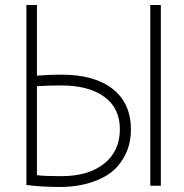

<svg xmlns="http://www.w3.org/2000/svg" viewBox="-20 -710 731 764"><path d="M127 -690V-409Q179 -413 224 -413Q356 -413 428.5 -356Q501 -299 501 -194Q501 -107 445 -45Q411 -8 351 13Q291 34 219 34Q146 34 85 26V-690ZM620 -690V29H578V-690ZM224 -9Q332 -9 394.5 -59Q457 -109 457 -196Q457 -279 395.5 -324.5Q334 -370 223 -370Q175 -370 127 -367V-13Q155 -9 224 -9Z"/></svg>

Font: Gmarket Sans TTF Light
Style: Regular
Weight: 300
Designer: Creative Director : Sungho Lee; Art Director : Kiwoong Choi; Project Manager : Sori Yang, Jongwook Yoon; Font Designer :
Foundry: Sandoll Inc.
Version: Version 1.000;hotconv 1.0.109;makeotfexe 2.5.65596